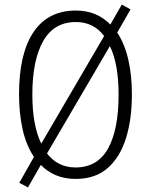

<svg xmlns="http://www.w3.org/2000/svg" viewBox="-20 -770 651 837"><path d="M555 -358Q555 -250 529 -167Q503 -84 449 -37Q395 10 310 10Q262 10 224 -6Q186 -22 158 -51L102 47L64 27L128 -86Q94 -137 78.5 -206.5Q63 -276 63 -359Q63 -536 126 -630Q189 -724 311 -724Q357 -724 394.5 -708.5Q432 -693 461 -663L511 -750L549 -729L491 -628Q523 -580 539 -511.5Q555 -443 555 -358ZM121 -358Q121 -223 160 -144L434 -613Q388 -674 311 -674Q215 -674 168 -590.5Q121 -507 121 -358ZM497 -358Q497 -491 459 -569L185 -101Q232 -40 309 -40Q405 -40 451 -122.5Q497 -205 497 -358Z"/></svg>

Font: Noto Sans Gurmukhi UI Condensed Light
Style: Regular
Weight: 300
Width: 3
Designer: Jelle Bosma - Monotype Design Team
Foundry: Monotype Imaging Inc.
Version: Version 2.004; ttfautohint (v1.8.4.7-5d5b)